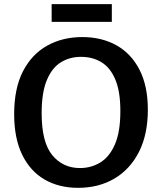

<svg xmlns="http://www.w3.org/2000/svg" viewBox="-20 -891 776 922"><path d="M355 11Q263 11 194 -29Q125 -69 86.5 -148Q48 -227 48 -343Q48 -466 90 -548Q132 -630 206 -671.5Q280 -713 375 -713Q468 -713 539 -673.5Q610 -634 650 -556Q690 -478 690 -364Q690 -246 647.5 -162Q605 -78 529.5 -33.5Q454 11 355 11ZM364 -84Q418 -84 462 -111Q506 -138 532 -198Q558 -258 558 -358Q558 -451 534 -508.5Q510 -566 467.5 -592Q425 -618 369 -618Q315 -618 272.5 -592Q230 -566 205 -506.5Q180 -447 180 -347Q180 -208 231 -146Q282 -84 364 -84ZM517 -871V-786H228V-871Z"/></svg>

Font: Bitter SemiBold
Style: Regular
Weight: 600
Designer: Sol Matas, and Bitter project Authors
Foundry: Sol Matas
Version: Version 2.001